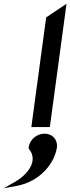

<svg xmlns="http://www.w3.org/2000/svg" viewBox="-46 -673 372 1017"><path d="M190.3 35C147.3 35 107.8 68 105.6 114C143.6 158 129.3 212 75.9 260C63.4 271 51.2 280 35.9 289L-25.8 324L40.8 312C173.1 288 245.1 184 255.4 108C260.9 67 231.3 35 190.3 35ZM218 0 306.3 -653 198.5 -581 120 0Z"/></svg>

Font: Charger
Style: ExBdIt
Weight: 400
Designer: Jasper
Foundry: Cannot Into Space Fonts
Version: Version 0.99